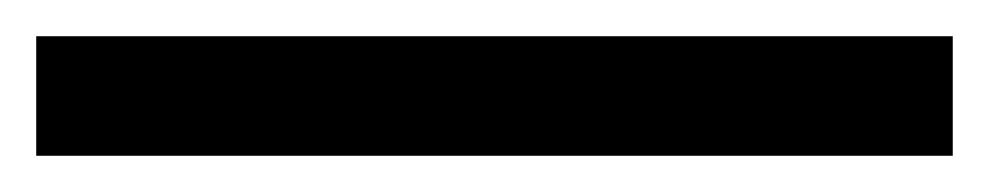

<svg xmlns="http://www.w3.org/2000/svg" viewBox="-23 -846 546 106"><path d="M503 -760H-3V-826H503Z"/></svg>

Font: Noto Sans Tifinagh Ahaggar
Style: Regular
Weight: 400
Designer: JamraPatel
Foundry: JamraPatel LLC
Version: Version 2.006; ttfautohint (v1.8.4.7-5d5b)